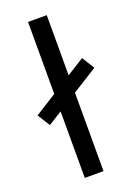

<svg xmlns="http://www.w3.org/2000/svg" viewBox="-136 -755 569 810"><g transform="rotate(-20 148.0 -350.0)"><path d="M183.1 -352.1V0H99.1V-298.8L37.1 -259.8L2 -315.9L99.1 -377V-700.2H183.1V-430.2L261.2 -479L295.9 -422.9Z"/></g></svg>

Font: Post Grotesk Regular
Style: Regular
Weight: 500
Version: 0.900; ttfautohint (v0.96) -l 8 -r 50 -G 200 -x 14 -w "gGD" 